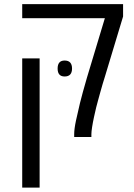

<svg xmlns="http://www.w3.org/2000/svg" viewBox="-20 -650 635 911"><path d="M332 0V-13.2Q332 -38.1 340.6 -78.4Q349.1 -118.7 359.4 -160.6Q363.3 -176.8 373 -212.6Q382.8 -248.5 392.6 -281.7L477.5 -563.5H85.4V-630.4H564V-571.8L476.1 -280.8Q473.1 -272.9 467.3 -252.4Q461.4 -231.9 455.3 -210.2Q449.2 -188.5 445.8 -175.8Q441.9 -163.1 436.5 -140.9Q431.2 -118.7 425.8 -93.8Q420.4 -68.8 417 -46.9Q413.6 -24.9 413.6 -13.2V0ZM85.4 240.2V-373H168V240.2ZM286.6 -287.1Q253.4 -287.1 253.4 -324.7Q253.4 -362.8 286.6 -362.8Q321.8 -362.8 321.8 -324.7Q321.8 -287.1 286.6 -287.1Z"/></svg>

Font: Open Sans
Style: Regular
Weight: 400
Designer: Monotype Design Team
Foundry: Monotype Imaging Inc.
Version: Version 3.000; ttfautohint (v1.8.4)